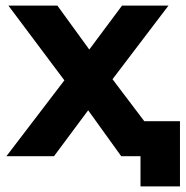

<svg xmlns="http://www.w3.org/2000/svg" viewBox="-20 -558 663 686"><path d="M3 0 210 -271 10 -538H185L299 -381L416 -538H582L382 -275L590 0H413L295 -164L173 0ZM482 108V0H415V-125H623V108Z"/></svg>

Font: Montserrat
Style: Bold
Weight: 700
Designer: Julieta Ulanovsky
Foundry: Julieta Ulanovsky
Version: Version 9.000; ttfautohint (v1.8.4.7-5d5b)